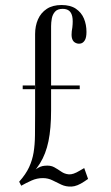

<svg xmlns="http://www.w3.org/2000/svg" viewBox="-20 -722 430 746"><path d="M116.4 -589.5V-278Q116.4 -232.4 115.9 -196.2Q115.5 -160 110.6 -129.8Q105.6 -99.6 92.9 -72.1Q80.1 -44.6 54.5 -16L76 -18.2Q112.8 -51.1 135.4 -87.4Q158.1 -123.8 168.3 -173.3Q178.5 -222.9 178.5 -293V-620.6Q178.5 -634.6 181.3 -650.1Q184.1 -665.6 193.8 -676.6Q203.5 -687.6 223.2 -687.6Q238.9 -687.6 248.1 -680.5Q257.4 -673.4 260.8 -657.7Q264.1 -642 261.1 -615.5Q258.1 -600.2 258.1 -587.3Q258.1 -574.4 262.6 -565.9Q267.1 -557.5 276.8 -554.1Q284.4 -551.1 293.6 -553Q302.9 -554.9 309.4 -565.3Q316 -575.8 316 -597.9Q316 -626.2 306.2 -649.8Q296.4 -673.2 275.1 -687.9Q253.8 -702.5 219.2 -702.5Q184.2 -702.5 161.6 -687.4Q138.9 -672.4 127.6 -646.8Q116.4 -621.2 116.4 -589.5ZM177.9 -375.5H289.8V-390H177.9ZM68.2 -375.5H115.8V-390H68.2ZM54.5 -16 62.5 -0.4Q81.9 -11.4 102.8 -20.7Q123.8 -30 146.1 -30Q167 -30 184 -21.3Q201 -12.6 218.7 -4.4Q236.4 3.8 258 2.9Q279.6 2.1 308.1 -17.2L322.2 -26.8L307.2 -69L289.6 -58.8Q263.8 -43 247.2 -44.6Q230.8 -46.1 217.9 -55.2Q205.1 -64.2 190.4 -72.4Q175.8 -80.5 152.9 -77.9Q137.5 -76.8 121 -65.4Q104.5 -54 87.9 -39.9Q71.2 -25.9 54.5 -16Z"/></svg>

Font: Emberly Black
Style: Regular
Weight: 900
Designer: Rajesh Rajput
Foundry: Rajesh Rajput
Version: Version 1.000